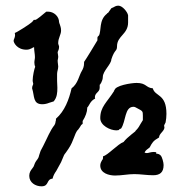

<svg xmlns="http://www.w3.org/2000/svg" viewBox="-20 -672 638 676"><path d="M431 -618C429 -630 411 -652 397 -652C390 -652 386 -650 382 -648H383L372 -643L360 -626V-627L356 -624H357C327 -601 338 -564 328 -546V-547C324 -543 323 -542 323 -538V-530C316 -518 282 -462 276 -454C276 -452 276 -451 276 -450C276 -437 272 -429 268 -422C258 -406 255 -378 232 -361C223 -322 208 -281 177 -254C177 -253 177 -252 177 -251C177 -245 175 -245 175 -239L172 -232C156 -212 147 -187 132 -158L123 -141L118 -126C117 -121 116 -117 111 -110L110 -109C101 -97 102 -93 98 -85L93 -78C88 -72 83 -64 83 -53C83 -29 105 -16 126 -16C154 -16 142 -41 165 -43C168 -55 173 -63 178 -70L195 -101C209 -133 203 -123 212 -135L221 -148C241 -178 241 -199 254 -215V-214C259 -220 263 -227 266 -232L271 -236V-246C281 -261 287 -279 287 -290V-293C295 -301 297 -316 315 -325C315 -327 314 -328 314 -329C314 -346 331 -347 331 -363V-374C331 -371 342 -387 342 -401C342 -422 372 -446 372 -463C384 -500 392 -490 392 -509C392 -546 431 -551 431 -593ZM185 -522C185 -537 195 -551 195 -564C195 -576 192 -580 190 -588V-587L188 -594C188 -614 170 -631 149 -631H143C131 -621 109 -602 104 -602H99C95 -597 94 -595 91 -593C85 -587 38 -557 32 -556C33 -552 33 -549 33 -547C33 -540 27 -531 28 -528C28 -522 40 -497 73 -497C88 -497 96 -506 100 -506C100 -493 103 -482 103 -471C103 -464 101 -459 101 -452C101 -447 102 -441 104 -437C101 -431 95 -404 95 -389C95 -383 97 -380 97 -377C97 -373 93 -370 93 -361C102 -334 95 -305 129 -305C137 -305 146 -307 153 -310L169 -315C181 -329 182 -346 182 -363C182 -371 181 -379 181 -387V-412C181 -421 185 -428 185 -438C185 -444 183 -450 183 -459C183 -461 185 -466 185 -473C185 -478 183 -484 183 -487C183 -493 188 -495 188 -507C188 -511 186 -513 185 -518ZM340 -273C339 -272 339 -272 339 -271C339 -272 339 -272 340 -273ZM563 -241C565 -251 566 -261 566 -271C566 -343 526 -331 518 -361C493 -363 496 -380 461 -380C443 -380 383 -371 383 -353V-355C382 -353 381 -352 381 -352C382 -352 381 -351 382 -352C356 -311 333 -296 333 -256C333 -230 368 -213 390 -213L398 -214C400 -217 403 -219 406 -219C424 -245 418 -296 450 -296C454 -296 458 -294 463 -291C482 -281 483 -281 483 -265V-249L475 -236C470 -228 469 -223 456 -210H457L442 -198C432 -190 422 -181 415 -172C396 -166 358 -124 343 -122C343 -107 340 -111 338 -106L339 -107C335 -101 333 -95 333 -89C333 -62 364 -54 385 -54C409 -54 430 -59 453 -59C475 -59 496 -55 519 -55C543 -55 556 -65 556 -91C556 -100 551 -118 546 -125V-124C542 -129 536 -131 530 -131V-136L522 -137C510 -137 503 -133 497 -133C493 -133 491 -134 489 -135C492 -141 495 -144 502 -149L507 -153C516 -170 519 -176 540 -188C540 -202 559 -210 559 -224C559 -225 558 -226 558 -228V-231Z"/></svg>

Font: Margarine
Style: Regular
Weight: 400
Designer: Astigmatic (AOETI)
Foundry: Astigmatic (AOETI)
Version: Version 1.000